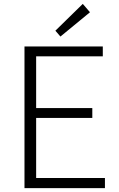

<svg xmlns="http://www.w3.org/2000/svg" viewBox="-20 -968 613 988"><path d="M106 0H520V-52H166V-361H455V-412H166V-678H509V-729H106ZM291 -780 443 -905 406 -948 265 -810Z"/></svg>

Font: Noto Sans CJK Light
Style: Regular
Weight: 300
Designer: Ryoko NISHIZUKA (kana & ideographs); Paul D. Hunt (Latin, Greek & Cyrillic); Wenlong ZHANG (bopomofo); Sandoll Communica
Foundry: Adobe Systems Incorporated
Version: Version 1.000;PS 1;hotconv 1.0.78;makeotf.lib2.5.61930